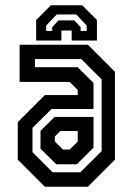

<svg xmlns="http://www.w3.org/2000/svg" viewBox="-20 -710 504 730"><path d="M150.5 0 47.5 -103V-245.5L150.5 -348.5H275.5V-368L245 -398.5H54.5V-540H314L417 -437V-103L314 0ZM180 -55H285.5L366.5 -135.5V-408L289 -485.5H113V-454.5H275L335.5 -395V-295.5H176L103.5 -224V-131.5ZM194 -85.5 134 -144.5V-212.5L187.5 -265.5H335.5V-148.5L272 -85.5ZM219.5 -141.5H245L275.5 -172V-212H209.5L188.5 -191V-172ZM292.5 -690 348.5 -634V-556H252.5V-594H213.5V-556H117.5V-634L173.5 -690ZM270 -655H195.5L155.5 -613V-592.5H178.5V-606.5L202.5 -632.5H262.5L286.5 -606.5V-592.5H309.5V-613Z"/></svg>

Font: Tourney Condensed SemiBold
Style: Regular
Weight: 600
Width: 3
Designer: Tyler Finck
Foundry: Etcetera Type Co
Version: Version 1.010; ttfautohint (v1.8.3)